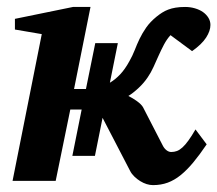

<svg xmlns="http://www.w3.org/2000/svg" viewBox="-20 -520 625 552"><path d="M585 -448.2Q585 -431.2 572.5 -411.9Q560.1 -392.6 532.2 -373L470.2 -418.9Q459.5 -407.2 451.4 -391.8Q443.4 -376.5 436 -360.1Q428.7 -343.8 421.4 -327.6Q414.1 -311.5 404.8 -297.9Q393.6 -281.2 378.4 -267.1Q363.3 -252.9 349.1 -244.1Q361.8 -237.8 374 -229Q386.2 -220.2 391.1 -211.9L448.2 -101.1Q452.1 -93.3 458.7 -88.1Q465.3 -83 472.2 -83Q481 -83 488.8 -85.9Q496.6 -88.9 504.6 -96.2Q512.7 -103.5 521.7 -116Q530.8 -128.4 542 -147.9L574.2 -105Q553.7 -74.7 535.4 -52.7Q517.1 -30.8 499.3 -16.4Q481.4 -2 462.2 5.1Q442.9 12.2 419.9 12.2Q411.1 12.2 401.6 9.3Q392.1 6.3 383.1 0.7Q374 -4.9 366.2 -12.5Q358.4 -20 354 -28.8L274.9 -181.2L252.9 -71.8H188L214.8 -205.1H182.1L140.1 0H16.1L100.1 -421.9L22.9 -435.1V-465.8L189.9 -500H240.2L192.9 -264.2H227.1L253.9 -396H318.8L295.9 -282.2Q311 -291 325.2 -305.9Q339.4 -320.8 352.1 -344.2Q360.8 -359.4 367.2 -375.7Q373.5 -392.1 381.3 -408.4Q389.2 -424.8 400.4 -440.9Q411.6 -457 430.2 -472.2Q438 -478.5 446 -483.6Q454.1 -488.8 463.6 -492.4Q473.1 -496.1 484.9 -498Q496.6 -500 512.2 -500Q526.9 -500 540.3 -496.1Q553.7 -492.2 563.5 -485.4Q573.2 -478.5 579.1 -469Q585 -459.5 585 -448.2Z"/></svg>

Font: Charis SIL CyrE
Style: Bold Italic
Weight: 700
Italic angle: -11°
Foundry: SIL International
Version: Version 5.000